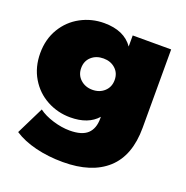

<svg xmlns="http://www.w3.org/2000/svg" viewBox="-134 -681 978 1009"><g transform="rotate(20 354.5 -176.5)"><path d="M657 -547H442V-485C408.7 -533 354.7 -557 280 -557C233.3 -557 189.8 -546.2 149.5 -524.5C109.2 -502.8 77 -472 53 -432C29 -392 17 -346 17 -294C17 -242 29 -195.8 53 -155.5C77 -115.2 109.2 -84.2 149.5 -62.5C189.8 -40.8 233.3 -30 280 -30C346.7 -30 397 -49.3 431 -88V-78C431 -40.7 420.7 -12.3 400 7C379.3 26.3 346.3 36 301 36C271 36 239.7 31 207 21C174.3 11 147.3 -2 126 -18L50 136C83.3 158 123.7 174.8 171 186.5C218.3 198.2 269.3 204 324 204C430.7 204 512.8 177.8 570.5 125.5C628.2 73.2 657 -5 657 -109ZM406.5 -230.5C388.8 -214.2 366.7 -206 340 -206C313.3 -206 291 -214.2 273 -230.5C255 -246.8 246 -268 246 -294C246 -320 254.8 -341 272.5 -357C290.2 -373 312.7 -381 340 -381C366.7 -381 388.8 -373 406.5 -357C424.2 -341 433 -320 433 -294C433 -268 424.2 -246.8 406.5 -230.5Z"/></g></svg>

Font: Montserrat Custom Black
Style: Regular
Weight: 900
Designer: Julieta Ulanovsky
Foundry: Julieta Ulanovsky
Version: Version 7.200